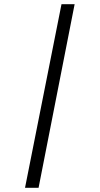

<svg xmlns="http://www.w3.org/2000/svg" viewBox="-20 -780 478 921"><path d="M100 121H165L338 -760H275Z"/></svg>

Font: Noto Serif Devanagari ExtraCondensed ExtraBold
Style: Regular
Weight: 800
Width: 2
Designer: Universal Thirst, Indian Type Foundry and the Monotype Design Team
Foundry: Monotype Imaging Inc.
Version: Version 2.004